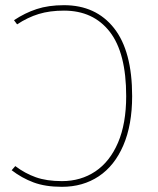

<svg xmlns="http://www.w3.org/2000/svg" viewBox="-20 -711 608 741"><path d="M490 -340Q490 -229 456 -150Q422 -71 361 -30.5Q300 10 219 10Q155 10 109.5 -7Q64 -24 25 -54L39 -70Q76 -42 118 -27Q160 -12 219 -12Q292 -12 348 -49.5Q404 -87 435.5 -160.5Q467 -234 467 -340Q467 -507 403.5 -588.5Q340 -670 227 -670Q172 -670 129.5 -657Q87 -644 46 -617L34 -633Q76 -661 121.5 -676Q167 -691 227 -691Q350 -691 420 -602.5Q490 -514 490 -340Z"/></svg>

Font: Fira Sans Thin
Style: Regular
Weight: 100
Designer: bBox Type GmbH & Carrois Corporate GbR & Edenspiekermann AG
Foundry: bBox Type GmbH & Carrois Corporate GbR & Edenspiekermann AG
Version: Version 4.301